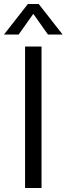

<svg xmlns="http://www.w3.org/2000/svg" viewBox="-38 -937 332 957"><path d="M87 0V-705H169V0ZM55 -765H-18L101 -917H155L274 -765H201L128 -868Z"/></svg>

Font: wassup Sans
Style: Regular
Weight: 400
Version: Version 2.001